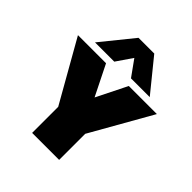

<svg xmlns="http://www.w3.org/2000/svg" viewBox="-240 -1061 1218 1218"><g transform="rotate(45 369.0 -452.0)"><path d="M124 -688 298.8 -903.8H439.9L615.2 -688H446.8L370.1 -794.9L296.9 -688ZM248 0V-233.9L15.1 -644H267.1L369.1 -439L471.2 -644H723.1L490.2 -233.9V0Z"/></g></svg>

Font: Kanit Black
Style: Regular
Weight: 900
Designer: Katatrad Team
Foundry: CadsonDemak
Version: Version 1.000;PS 001.000;hotconv 1.0.88;makeotf.lib2.5.64775